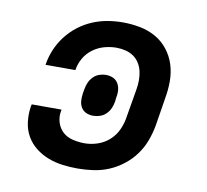

<svg xmlns="http://www.w3.org/2000/svg" viewBox="-65 -599 730 678"><g transform="rotate(10 300.0 -260.0)"><path d="M255 8Q227 8 200 4.5Q173 1 148.5 -8.5Q124 -18 103.5 -34Q83 -50 70 -72.5Q57 -95 53.5 -122.5Q50 -150 54 -177L56 -187H163L162 -182Q158 -160 164.5 -140Q171 -120 185.5 -107Q200 -94 221 -89Q242 -84 263 -84Q287 -84 310.5 -92Q334 -100 352.5 -117Q371 -134 381 -157Q391 -180 394 -203L411 -303Q414 -320 414 -336.5Q414 -353 410.5 -368.5Q407 -384 398.5 -397.5Q390 -411 377.5 -419.5Q365 -428 349 -432Q333 -436 316 -436Q295 -436 273 -430Q251 -424 232 -410Q213 -396 201.5 -375.5Q190 -355 187 -334V-333H80V-334Q84 -361 95 -387.5Q106 -414 124 -437.5Q142 -461 165.5 -479Q189 -497 215.5 -508Q242 -519 269 -523.5Q296 -528 323 -528Q355 -528 385.5 -522Q416 -516 441.5 -501.5Q467 -487 485.5 -463.5Q504 -440 513 -411.5Q522 -383 522 -351.5Q522 -320 516 -288L500 -188Q495 -161 485 -134Q475 -107 457.5 -83Q440 -59 416 -40.5Q392 -22 365.5 -11Q339 0 310.5 4Q282 8 255 8ZM277 -185Q263 -185 251.5 -190Q240 -195 233.5 -205.5Q227 -216 226 -229Q225 -242 227 -256L230 -273Q232 -285 237 -296.5Q242 -308 251.5 -317.5Q261 -327 273 -331Q285 -335 296 -335Q310 -335 321.5 -330Q333 -325 339.5 -314.5Q346 -304 347.5 -291Q349 -278 346 -264L344 -247Q342 -235 337 -223.5Q332 -212 322.5 -202.5Q313 -193 300.5 -189Q288 -185 277 -185Z"/></g></svg>

Font: Iosevka Semibold Extended
Style: Italic
Weight: 600
Width: 7
Italic angle: -9°
Monospace: yes
Designer: Belleve Invis
Foundry: Belleve Invis
Version: Version 32.5.0; ttfautohint (v1.8.4)